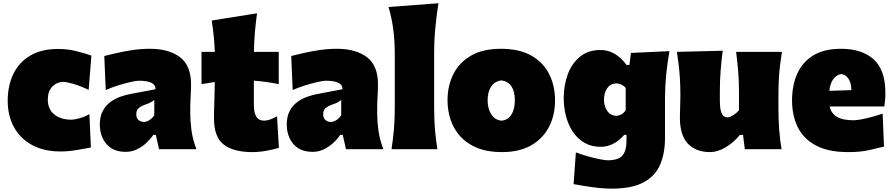

<svg xmlns="http://www.w3.org/2000/svg" viewBox="-20 -899 5382 1157"><path d="M344.2 13.7Q244.1 13.7 172.9 -25.4Q101.6 -64.5 64 -133.3Q26.4 -202.1 26.4 -291.5Q26.4 -381.8 60.1 -452.4Q93.8 -522.9 161.4 -563.5Q229 -604 330.6 -604Q388.2 -604 440.9 -590.6Q493.7 -577.1 530.8 -564L514.2 -357.4Q459 -383.3 418.9 -394.5Q378.9 -405.8 358.9 -405.8Q319.3 -403.3 293.7 -375.7Q268.1 -348.1 268.1 -298.8Q268.1 -241.7 306.2 -210.2Q344.2 -178.7 407.7 -177.7Q427.7 -177.7 459 -186.3Q490.2 -194.8 518.6 -211.4L527.8 -10.3Q492.2 -3.4 442.9 5.1Q393.6 13.7 344.2 13.7Z M737.3 16.1Q684.1 16.1 649.7 -6.6Q615.2 -29.3 598.4 -66.7Q581.5 -104 581.5 -147.5Q581.5 -198.7 600.3 -232.4Q619.1 -266.1 647.7 -286.1Q676.3 -306.2 707 -316.7Q737.8 -327.1 761.2 -331.5L917 -361.3Q919.9 -412.6 815.4 -412.6Q802.2 -412.6 768.3 -405Q734.4 -397.5 693.1 -384.8Q651.9 -372.1 617.2 -356.4L608.4 -561.5Q638.2 -568.8 682.1 -579.1Q726.1 -589.4 778.3 -597.2Q830.6 -605 884.3 -605Q998 -605 1064.7 -554.4Q1131.3 -503.9 1131.3 -390.1Q1131.3 -360.4 1128.9 -318.8Q1126.5 -277.3 1126.5 -248V-216.3Q1126.5 -168 1133.8 -113.8Q1141.1 -59.6 1163.6 0H938.5L918.9 -86.4H903.8Q887.2 -61.5 861.8 -37.8Q836.4 -14.2 804.7 1Q772.9 16.1 737.3 16.1ZM847.2 -164.1Q862.8 -164.1 880.1 -175Q897.5 -186 909.7 -204.1V-297.4Q901.9 -289.6 890.1 -283Q878.4 -276.4 851.1 -267.1Q833 -261.2 817.1 -249Q801.3 -236.8 801.3 -210.9Q801.3 -186 815.7 -175Q830.1 -164.1 847.2 -164.1Z M1501.5 17.6Q1388.2 17.6 1328.9 -27.3Q1269.5 -72.3 1269.5 -186Q1269.5 -228 1271.5 -278.6Q1273.4 -329.1 1274.4 -404.8L1194.3 -392.1V-586.4H1274.4Q1272.5 -638.2 1267.8 -683.1Q1263.2 -728 1255.9 -775.4L1528.8 -818.8Q1521 -759.8 1516.1 -705.3Q1511.2 -650.9 1510.3 -586.4H1659.7V-392.1Q1622.1 -399.9 1584.2 -405Q1546.4 -410.2 1509.8 -413.1V-266.6Q1509.8 -220.7 1524.4 -196.3Q1539.1 -171.9 1572.3 -171.9Q1587.9 -171.9 1608.2 -179Q1628.4 -186 1649.4 -197.8L1660.6 -7.8Q1634.8 0 1589.1 8.8Q1543.5 17.6 1501.5 17.6Z M1863.8 16.1Q1810.5 16.1 1776.1 -6.6Q1741.7 -29.3 1724.9 -66.7Q1708 -104 1708 -147.5Q1708 -198.7 1726.8 -232.4Q1745.6 -266.1 1774.2 -286.1Q1802.7 -306.2 1833.5 -316.7Q1864.3 -327.1 1887.7 -331.5L2043.5 -361.3Q2046.4 -412.6 1941.9 -412.6Q1928.7 -412.6 1894.8 -405Q1860.8 -397.5 1819.6 -384.8Q1778.3 -372.1 1743.7 -356.4L1734.9 -561.5Q1764.6 -568.8 1808.6 -579.1Q1852.5 -589.4 1904.8 -597.2Q1957 -605 2010.7 -605Q2124.5 -605 2191.2 -554.4Q2257.8 -503.9 2257.8 -390.1Q2257.8 -360.4 2255.4 -318.8Q2252.9 -277.3 2252.9 -248V-216.3Q2252.9 -168 2260.3 -113.8Q2267.6 -59.6 2290 0H2064.9L2045.4 -86.4H2030.3Q2013.7 -61.5 1988.3 -37.8Q1962.9 -14.2 1931.2 1Q1899.4 16.1 1863.8 16.1ZM1973.6 -164.1Q1989.3 -164.1 2006.6 -175Q2023.9 -186 2036.1 -204.1V-297.4Q2028.3 -289.6 2016.6 -283Q2004.9 -276.4 1977.5 -267.1Q1959.5 -261.2 1943.6 -249Q1927.7 -236.8 1927.7 -210.9Q1927.7 -186 1942.1 -175Q1956.5 -164.1 1973.6 -164.1Z M2339.4 0Q2348.6 -61 2353.8 -119.1Q2358.9 -177.2 2358.9 -250.5V-577.6Q2358.9 -647.5 2350.6 -716.1Q2342.3 -784.7 2321.3 -856.9L2622.1 -879.4Q2611.3 -811.5 2603.8 -736.1Q2596.2 -660.6 2596.2 -577.6V-250.5Q2596.2 -177.2 2601.1 -119.1Q2606 -61 2615.7 0Z M3003.9 17.6Q2917.5 17.6 2855.5 -7.8Q2793.5 -33.2 2753.9 -76.9Q2714.4 -120.6 2695.6 -176.5Q2676.8 -232.4 2676.8 -293.9Q2676.8 -381.8 2711.9 -452.1Q2747.1 -522.5 2818.4 -563.7Q2889.6 -605 2998.5 -605Q3110.4 -605 3182.6 -563.5Q3254.9 -522 3289.8 -451.4Q3324.7 -380.9 3324.7 -293.9Q3324.7 -204.1 3288.1 -133.8Q3251.5 -63.5 3180.2 -22.9Q3108.9 17.6 3003.9 17.6ZM3002.4 -171.9Q3041 -175.3 3061.8 -208.5Q3082.5 -241.7 3082.5 -293.9Q3082.5 -401.4 3002.4 -414.6Q2961.9 -410.2 2940.2 -378.2Q2918.5 -346.2 2918.5 -293.9Q2918.5 -244.1 2940.7 -209.7Q2962.9 -175.3 3002.4 -171.9Z M3665 237.8Q3626 237.8 3582.3 232.9Q3538.6 228 3500 221.4Q3461.4 214.8 3436.5 210.4L3450.2 19.5Q3483.4 32.2 3522.7 43.2Q3562 54.2 3595 60.5Q3627.9 66.9 3640.6 66.9Q3706.5 66.9 3731 38.1Q3755.4 9.3 3755.4 -52.7V-86.4H3741.7Q3709 -48.3 3672.6 -31.2Q3636.2 -14.2 3600.6 -14.2Q3543.5 -14.2 3501.2 -39.1Q3459 -64 3431.4 -106Q3403.8 -147.9 3390.4 -200.2Q3377 -252.4 3377 -307.1Q3377 -384.8 3401.4 -450.9Q3425.8 -517.1 3475.1 -557.4Q3524.4 -597.7 3599.1 -597.7Q3689 -597.7 3755.4 -507.8H3772.9L3782.2 -580.1L4014.2 -590.8Q4001 -517.1 3994.1 -446.3Q3987.3 -375.5 3987.3 -305.2V-66.4Q3987.3 23.4 3958.5 92Q3929.7 160.6 3859.4 199.2Q3789.1 237.8 3665 237.8ZM3693.8 -200.7Q3732.9 -204.1 3750.5 -236.3V-370.1Q3727.1 -395 3693.8 -396.5Q3656.7 -394.5 3638.2 -366Q3619.6 -337.4 3619.6 -297.9Q3619.6 -260.7 3638.4 -231.9Q3657.2 -203.1 3693.8 -200.7Z M4258.8 17.6Q4173.3 17.6 4125.2 -33.4Q4077.1 -84.5 4077.1 -189.5Q4077.1 -228 4078.6 -257.3Q4080.1 -286.6 4080.1 -319.8Q4080.1 -377.4 4077.4 -422.1Q4074.7 -466.8 4070.1 -506.3Q4065.4 -545.9 4059.1 -586.4L4335 -593.3Q4327.1 -532.2 4322.5 -472.9Q4317.9 -413.6 4317.9 -351.1V-293Q4317.9 -241.2 4328.6 -216.3Q4339.4 -191.4 4366.2 -191.4Q4377.9 -191.4 4398.9 -205.1Q4419.9 -218.8 4433.1 -234.4V-351.1Q4433.1 -413.6 4428.2 -469.5Q4423.3 -525.4 4416 -586.4H4691.9Q4685.5 -545.9 4680.7 -506.3Q4675.8 -466.8 4673.3 -422.1Q4670.9 -377.4 4670.9 -319.8V-250.5Q4670.9 -177.2 4675.3 -119.1Q4679.7 -61 4689.5 0H4468.3L4457.5 -85.9H4438.5Q4401.4 -40 4352.5 -11.2Q4303.7 17.6 4258.8 17.6Z M5092.3 17.6Q4971.7 17.6 4897 -22.2Q4822.3 -62 4787.6 -132.3Q4752.9 -202.6 4752.9 -293.9Q4752.9 -385.3 4784.4 -455.3Q4815.9 -525.4 4881.3 -565.2Q4946.8 -605 5047.4 -605Q5174.8 -605 5245.1 -541Q5315.4 -477.1 5315.4 -338.4Q5315.4 -313.5 5313.5 -294.7Q5311.5 -275.9 5309.1 -257.3H4979.5Q4988.3 -216.3 5022.9 -195.3Q5057.6 -174.3 5123.5 -174.3Q5142.6 -174.3 5172.9 -180.2Q5203.1 -186 5236.8 -195.3Q5270.5 -204.6 5298.8 -213.9L5307.1 -15.6Q5269 -6.3 5217 5.6Q5165 17.6 5092.3 17.6ZM5110.4 -356Q5109.9 -400.4 5092.3 -425.5Q5074.7 -450.7 5049.8 -452.6Q5023.4 -449.7 5003.2 -424.6Q4982.9 -399.4 4977.5 -351.6Z"/></svg>

Font: Pinar-FD Black
Style: Regular
Weight: 900
Designer: Amin Abedi
Version: Version 3.000